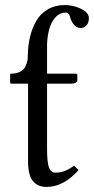

<svg xmlns="http://www.w3.org/2000/svg" viewBox="-20 -717 367 749"><path d="M163.6 -390.6V-134.8Q163.6 -85.9 170.7 -64.7Q177.7 -43.5 197.3 -43.5Q233.4 -43.5 268.6 -70.8L286.6 -53.7Q228 12.2 162.1 12.2Q126 12.2 107.7 -11.5Q89.4 -35.2 89.4 -87.4V-390.6H24.4Q19.5 -390.6 19.5 -394.5V-425.8Q19.5 -429.7 23.4 -429.7Q44.4 -429.7 58.6 -437.3Q72.8 -444.8 78.6 -456.8Q84.5 -468.8 86.4 -477.8Q88.4 -486.8 88.4 -495.6V-498.5Q88.9 -538.1 96.9 -572.5Q105 -606.9 121.6 -635.5Q138.2 -664.1 166.7 -680.7Q195.3 -697.3 233.4 -697.3Q266.6 -697.3 296.6 -682.4Q326.7 -667.5 326.7 -646.5Q326.7 -628.4 317.6 -618.2Q308.6 -607.9 294.9 -607.9Q278.8 -607.9 268.3 -620.8Q257.8 -633.8 252.9 -651.9Q249 -668 237.3 -668Q206.1 -668 186.3 -636.2Q166.5 -604.5 163.6 -545.9V-429.7H273.9Q281.7 -429.7 281.7 -423.8V-403.8Q281.7 -397.5 274.4 -394Q267.1 -390.6 258.3 -390.6Z"/></svg>

Font: Libertinage
Style: f
Weight: 400
Designer: OSP
Foundry: OSP
Version: Version 1.0; 2008; OFL relea